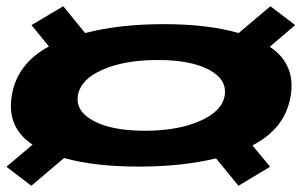

<svg xmlns="http://www.w3.org/2000/svg" viewBox="-26 -626 966 616"><path d="M419 -91.5Q278 -91.5 179.5 -119L74.5 -30L-5.5 -91L78.5 -162Q-5.5 -217 12 -320.5Q29 -422 131 -477L75 -545.5L177 -606L247 -520Q357 -548.5 499.5 -548.5Q641 -548.5 739.5 -520L841.5 -606L921 -545.5L839.5 -476Q923.5 -420 906.5 -317.5Q889 -213.5 784 -159.5L840.5 -91L739 -30L667 -118Q559 -91.5 419 -91.5ZM438.5 -206.5Q544 -206.5 615.8 -238Q687.5 -269.5 695 -320.5Q702.5 -371.5 644 -402.5Q585.5 -433.5 480.2 -433.5Q375 -433.5 304 -402.8Q233 -372 224 -320.5Q215.5 -269.5 274.5 -238Q333.5 -206.5 438.5 -206.5Z"/></svg>

Font: Anybody UltraExpanded Regular
Style: Bold Italic
Weight: 700
Width: 9
Italic angle: -10°
Designer: Tyler Finck
Foundry: Etcetera Type Company
Version: Version 1.010; ttfautohint (v1.8.3) -l 8 -r 50 -G 200 -x 14 